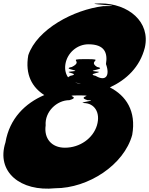

<svg xmlns="http://www.w3.org/2000/svg" viewBox="-31 -988 876 1127"><path d="M237 -252C231 -332 302 -400 376 -400C451 -421 331 -428 432 -428H434H436C536 -428 412 -421 483 -400C555 -400 412 -385 466 -383C466 -383 389 -383 461 -383C521 -383 561 -330 538 -252C515 -176 438 -121 350 -121C271 -121 226 -176 237 -252ZM470 -641C378 -641 527 -641 461 -641C361 -640 463 -631 391 -595C325 -582 457 -574 393 -569C325 -564 450 -556 382 -543C312 -507 468 -498 438 -497C374 -497 485 -497 447 -497H448C385 -497 342 -544 353 -612C364 -678 422 -728 488 -728C583 -728 602 -678 591 -612C616 -544 590 -507 530 -543C468 -556 598 -564 529 -569C470 -574 603 -582 539 -595C481 -631 585 -640 483 -641C419 -641 567 -641 473 -641ZM819 -708C854 -860 722 -968 558 -968C390 -968 738 -968 563 -968C412 -966 751 -952 575 -952C402 -931 187 -817 135 -664C115 -550 158 -475 229 -430C117 -382 25 -293 1 -152C-55 22 90 138 293 117C487 117 697 -20 745 -196C770 -337 708 -427 614 -475C711 -520 790 -594 819 -708Z"/></svg>

Font: PlasticEraser
Style: It
Weight: 400
Foundry: Cannot Into Space Fonts
Version: Version 0.43